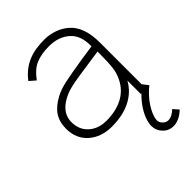

<svg xmlns="http://www.w3.org/2000/svg" viewBox="-238 -684 1041 1041"><g transform="rotate(-45 282.0 -164.0)"><path d="M551 209.5Q540.5 219.5 528.8 227.8Q517 236 504 241.5Q484 250 465.5 250Q427 250 404 224Q379 199 379 162.5Q379 150 384.5 128Q403.5 63 466.5 0H461.5V-102Q445 -72 420.8 -49.8Q396.5 -27.5 366.5 -13Q336.5 1.5 301 8.5Q265.5 15.5 226 15.5Q145.5 15.5 93.5 -30Q41.5 -76 41.5 -152Q41.5 -204 65 -240Q88.5 -276 140.5 -304Q175.5 -322.5 223 -332.5Q247 -337.5 281.8 -343.8Q316.5 -350 363.5 -357.5L455 -371Q457.5 -453 411.5 -493.5Q366 -534.5 291.5 -534.5Q235 -534.5 194 -518Q153.5 -502.5 114.5 -450L80 -480Q100.5 -507 124.2 -525.8Q148 -544.5 175.2 -556.2Q202.5 -568 233.8 -573Q265 -578 300 -578Q339.5 -578 376 -565Q412.5 -552 438.5 -529Q502 -476 502 -352V-31.5L503 -32.5L528 0Q496 24.5 466.5 62.5Q435.5 105.5 426 139.5Q422 154.5 422 161.5Q422 180 434.5 192.5Q448.5 207.5 466.5 207.5Q494 207.5 524 179ZM458.5 -328Q265 -300.5 237.5 -293.5Q171.5 -280 129 -244.5Q87.5 -209 87.5 -157.5Q87.5 -98.5 126.5 -63.5Q166 -28 227 -28Q300.5 -28 353.5 -55.8Q406.5 -83.5 433.5 -139.5Q450.5 -174.5 454 -211.5Q458.5 -249 458.5 -328Z"/></g></svg>

Font: Russisch Sans ExtraLight
Style: Regular
Weight: 200
Width: 4
Designer: Michael Sharanda (font) & Cristiano Sobral (main changes)
Foundry: Michael Sharanda
Version: Version 2.00;September 8, 2020;FontCreator 13.0.0.2681 64-bi